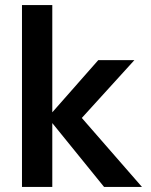

<svg xmlns="http://www.w3.org/2000/svg" viewBox="-20 -740 596 760"><path d="M392 0 169 -275 369 -502H512L262 -227L263 -320L542 0ZM67 0V-720H187V0Z"/></svg>

Font: DM Sans 16pt SemiBold
Style: Regular
Weight: 600
Version: Version 4.004;gftools[0.9.30]